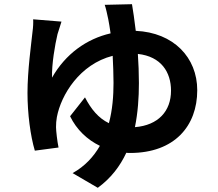

<svg xmlns="http://www.w3.org/2000/svg" viewBox="-20 -824 1040 915"><path d="M623 -218C637 -287 642 -358 642 -428C642 -475 640 -522 637 -567C748 -555 795 -480 795 -392C795 -294 734 -227 623 -218ZM479 -801C485 -785 491 -755 496 -732C500 -713 503 -691 507 -665C393 -639 292 -567 228 -454C226 -518 242 -610 254 -661C259 -678 266 -700 273 -721L138 -732C139 -717 138 -694 135 -673C129 -615 111 -488 111 -381C111 -283 125 -176 146 -106L259 -121C253 -149 247 -201 247 -218C247 -235 248 -249 251 -266C271 -372 360 -518 517 -558C519 -516 521 -472 521 -429C521 -367 516 -300 499 -237C449 -261 414 -304 385 -360L314 -270C345 -206 396 -158 456 -129C426 -77 385 -32 326 1L446 71C509 25 552 -32 582 -96C588 -95 594 -95 600 -95C812 -95 920 -224 920 -394C920 -550 807 -669 627 -677C621 -729 614 -774 609 -804Z"/></svg>

Font: Source Han Sans SC Bold
Style: Regular
Weight: 700
Designer: Ryoko NISHIZUKA (kana & ideographs); Paul D. Hunt (Latin, Greek & Cyrillic); Wenlong ZHANG (bopomofo); Sandoll Communica
Foundry: Adobe Systems Incorporated
Version: Version 1.001;PS 1.001;hotconv 1.0.78;makeotf.lib2.5.61930